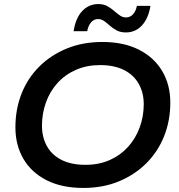

<svg xmlns="http://www.w3.org/2000/svg" viewBox="-20 -917 882 947"><path d="M391 10Q285 10 210 -28Q135 -66 95.5 -133.5Q56 -201 56 -289Q56 -378 86 -454.5Q116 -531 173 -588Q230 -645 309 -677.5Q388 -710 485 -710Q590 -710 665 -672Q740 -634 780 -566.5Q820 -499 820 -411Q820 -322 789.5 -245.5Q759 -169 702 -112Q645 -55 566.5 -22.5Q488 10 391 10ZM402 -104Q468 -104 521 -127.5Q574 -151 611.5 -192.5Q649 -234 669 -288.5Q689 -343 689 -403Q689 -460 664 -504Q639 -548 591 -572Q543 -596 473 -596Q408 -596 354.5 -572.5Q301 -549 263.5 -507.5Q226 -466 206.5 -411.5Q187 -357 187 -297Q187 -240 211.5 -196Q236 -152 284 -128Q332 -104 402 -104ZM601 -757Q575 -757 556.5 -766.5Q538 -776 523 -789.5Q508 -803 494 -813Q480 -823 464 -823Q443 -823 429 -806.5Q415 -790 410 -763H343Q353 -828 385.5 -862.5Q418 -897 465 -897Q490 -897 508.5 -887Q527 -877 542 -864Q557 -851 571 -841Q585 -831 601 -831Q623 -831 637 -847.5Q651 -864 655 -888H722Q712 -826 680 -791.5Q648 -757 601 -757Z"/></svg>

Font: Montserrat Thin SemiBold
Style: Italic
Weight: 600
Italic angle: -11.3°
Version: Version 9.000